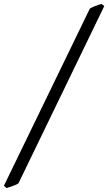

<svg xmlns="http://www.w3.org/2000/svg" viewBox="-74 -801 555 985"><path d="M21 139 461 -770 446 -781C410 -769 409 -769 387 -757L-54 152L-40 164C-34 162 -34 162 -26 159L-8 153C2 149 14 145 21 139Z"/></svg>

Font: Temporarium
Style: Italic
Weight: 400
Italic angle: -7°
Version: Version 1.1